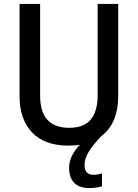

<svg xmlns="http://www.w3.org/2000/svg" viewBox="-20 -734 704 981"><path d="M412 109Q412 135 424 147Q436 159 456 159Q470 159 481.5 157Q493 155 501 152V218Q487 222 471.5 224.5Q456 227 438 227Q385 227 359 200Q333 173 333 123Q333 90 349 59.5Q365 29 388 6Q361 10 330 10Q208 10 144 -57Q80 -124 80 -242V-714H185V-247Q185 -162 222.5 -121.5Q260 -81 333 -81Q409 -81 444 -123.5Q479 -166 479 -248V-714H584V-241Q584 -175 562.5 -123Q541 -71 498 -39Q451 11 431.5 44.5Q412 78 412 109Z"/></svg>

Font: Noto Sans Kannada SemiCondensed Medium
Style: Regular
Weight: 500
Width: 4
Designer: Jelle Bosma - Monotype Design Team
Foundry: Monotype Imaging Inc.
Version: Version 2.005; ttfautohint (v1.8.4.7-5d5b)